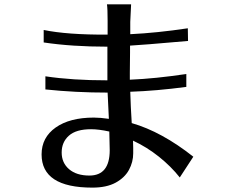

<svg xmlns="http://www.w3.org/2000/svg" viewBox="-20 -816 1040 886"><path d="M171.9 -103.5Q171.9 -181.6 236.8 -227.5Q301.8 -273.4 413.1 -273.4Q442.4 -273.4 482.4 -267.6L476.6 -388.7Q328.1 -388.7 189.5 -403.3V-463.9Q312.5 -445.3 475.6 -445.3V-600.6Q311.5 -600.6 181.6 -620.1V-677.7Q290 -655.3 476.6 -656.2V-719.7Q476.6 -776.4 473.6 -795.9H585Q584 -779.3 581.1 -714.8V-658.2Q704.1 -664.1 846.7 -685.5L847.7 -627Q624 -607.4 580.1 -605.5V-572.3L579.1 -480.5V-448.2Q697.3 -453.1 839.8 -474.6V-415Q700.2 -396.5 581.1 -392.6Q583 -324.2 587.9 -248Q726.6 -208 872.1 -92.8L809.6 2.9Q769.5 -47.9 713.4 -92.8Q657.2 -137.7 593.8 -167Q594.7 -151.4 594.7 -133.8V-108.4Q594.7 -68.4 575.2 -32.2Q555.7 3.9 513.7 26.9Q471.7 49.8 406.2 49.8Q171.9 49.8 171.9 -103.5ZM392.6 -5.9Q486.3 -5.9 486.3 -123L484.4 -209Q435.5 -219.7 400.4 -219.7Q331.1 -219.7 297.9 -189.9Q264.6 -160.2 264.6 -112.3Q264.6 -64.5 298.8 -35.2Q333 -5.9 392.6 -5.9Z"/></svg>

Font: GenEi LateGo v2
Style: Medium
Weight: 500
Designer: o_tamon (Modified)
Foundry: o_tamon / Adobe Systems Incorporated / FONT 910 / Philipp H. Poll
Version: Version 2.1;Original Version 1.004